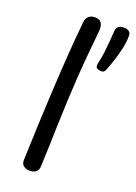

<svg xmlns="http://www.w3.org/2000/svg" viewBox="-157 -886 680 959"><g transform="rotate(20 183.0 -406.5)"><path d="M128 -780Q130 -800 143 -811Q156 -822 175 -822Q193 -822 202.5 -815Q212 -808 215.5 -795.5Q219 -783 218 -767Q216 -739 209.5 -678Q203 -617 195.5 -510Q188 -403 183 -236Q182 -183 180 -132.5Q178 -82 176 -32Q176 -10 163 0Q150 10 130 10Q111 10 97.5 0Q84 -10 85 -32Q88 -126 92 -221Q96 -316 101 -410Q106 -504 112.5 -597Q119 -690 128 -780ZM284 -581Q269 -584 267.5 -592Q266 -600 267 -608Q275 -641 279 -675Q283 -709 285.5 -740Q288 -771 289 -793Q290 -807 300 -815Q310 -823 329 -823Q348 -823 357.5 -814.5Q367 -806 366 -792Q366 -761 359 -728.5Q352 -696 342 -664Q332 -632 320 -601Q316 -589 309 -583Q302 -577 284 -581Z"/></g></svg>

Font: Playpen Sans Arabic
Style: Regular
Weight: 400
Designer: Azza Alameddine, Laura Meseguer, Veronika Burian, José Scaglione
Foundry: TypeTogether
Version: Version 2.000